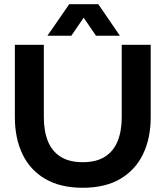

<svg xmlns="http://www.w3.org/2000/svg" viewBox="-20 -872 782 908"><path d="M371.3 16Q266 16 194.3 -25.7Q122.7 -67.3 86.5 -142.5Q50.3 -217.7 50.3 -317.7V-660H187.3V-317.7Q187.3 -252 206.5 -204.3Q225.7 -156.7 266.5 -130.8Q307.3 -105 371.3 -105Q435.7 -105 476.2 -130.8Q516.7 -156.7 536.2 -204.3Q555.7 -252 555.7 -317.7V-660H692.7V-317.7Q692.7 -217.7 656.2 -142.5Q619.7 -67.3 548.3 -25.7Q477 16 371.3 16ZM445 -852 547 -703H434L375.7 -788.3L317.3 -703H204.3L307.3 -852Z"/></svg>

Font: Nata Sans
Style: Regular
Weight: 400
Designer: Daniel Uzquiano Cruz
Version: Version 1.001